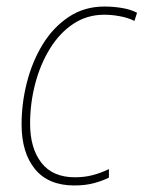

<svg xmlns="http://www.w3.org/2000/svg" viewBox="-20 -557 439 587"><path d="M207 10Q128 10 87 -40Q46 -90 46 -177Q46 -242 62.5 -306Q79 -370 111 -422Q143 -474 190.5 -505.5Q238 -537 299 -537Q327 -537 353.5 -532.5Q380 -528 399 -518L391 -493Q371 -503 346 -507.5Q321 -512 299 -512Q246 -512 204 -484Q162 -456 132.5 -408Q103 -360 87.5 -300.5Q72 -241 72 -179Q72 -104 106.5 -59.5Q141 -15 209 -15Q238 -15 263 -21.5Q288 -28 313 -40V-14Q293 -4 267 3Q241 10 207 10Z"/></svg>

Font: Noto Sans SemiCondensed Thin
Style: Italic
Weight: 100
Width: 4
Italic angle: -12°
Designer: Monotype Design Team
Foundry: Monotype Imaging Inc.
Version: Version 2.013; ttfautohint (v1.8.4.7-5d5b)